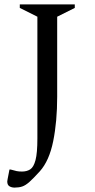

<svg xmlns="http://www.w3.org/2000/svg" viewBox="-20 -680 430 873"><path d="M46 173Q33 173 23 167Q13 161 13 145Q13 143 14.5 135Q16 127 23 91H29Q46 96 56 98Q66 100 80 100Q102 100 117.5 90Q133 80 141.5 48Q150 16 150 -51V-604L70 -644V-660H320V-644L240 -604V-240Q240 -128 222 -38.5Q204 51 161 99Q132 131 114 147Q96 163 81 168Q66 173 46 173Z"/></svg>

Font: Spectral SC
Style: Regular
Weight: 400
Designer: Jean-Baptiste Levee
Foundry: Production Type
Version: Version 2.001